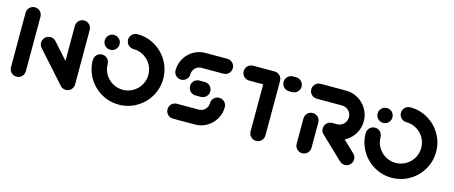

<svg xmlns="http://www.w3.org/2000/svg" viewBox="-38 -951 3274 1385"><g transform="rotate(15 1599.0 -259.0)"><path d="M96.3 0Q81.1 0 68.3 -7.4Q55.6 -14.8 48.1 -27.6Q40.7 -40.4 40.7 -55.6V-463Q40.7 -478.1 48.1 -490.9Q55.6 -503.7 68.3 -511.1Q81.1 -518.5 96.3 -518.5Q111.5 -518.5 124.3 -511.1Q137 -503.7 144.4 -490.9Q151.9 -478.1 151.9 -463V-55.6Q151.9 -40.4 144.4 -27.6Q137 -14.8 124.3 -7.4Q111.5 0 96.3 0ZM204.4 -284.1Q204.4 -299.3 211.9 -312Q219.3 -324.8 232 -332.2Q244.8 -339.6 260 -339.6Q272.2 -339.6 283 -334.8Q293.7 -330 301.5 -321.1L510 -88.1L427 -14.1L218.5 -247Q204.4 -263 204.4 -284.1ZM464.1 0Q448.9 0 436.1 -7.4Q423.3 -14.8 415.9 -27.6Q408.5 -40.4 408.5 -55.6V-463Q408.5 -478.1 415.9 -490.9Q423.3 -503.7 436.1 -511.1Q448.9 -518.5 464.1 -518.5Q479.3 -518.5 492 -511.1Q504.8 -503.7 512.2 -490.9Q519.6 -478.1 519.6 -463V-55.6Q519.6 -40.4 512.2 -27.6Q504.8 -14.8 492 -7.4Q479.3 0 464.1 0Z M643.7 -418.1Q643.7 -433.3 651.1 -446.1Q658.5 -458.9 671.3 -466.3Q684.1 -473.7 699.3 -473.7Q714.4 -473.7 727.2 -466.3Q740 -458.9 747.4 -446.1Q754.8 -433.3 754.8 -418.1Q754.8 -403 747.4 -390.2Q740 -377.4 727.2 -370Q714.4 -362.6 699.3 -362.6Q684.1 -362.6 671.3 -370Q658.5 -377.4 651.1 -390.2Q643.7 -403 643.7 -418.1ZM804.8 -466.7Q804.8 -481.9 812.2 -494.6Q819.6 -507.4 832.4 -514.8Q845.2 -522.2 860.4 -522.2Q931.9 -522.2 992.2 -486.9Q1052.6 -451.5 1088 -391.1Q1123.3 -330.7 1123.3 -259.3Q1123.3 -187.8 1088 -127.4Q1052.6 -67 992.2 -31.7Q931.9 3.7 860.4 3.7Q788.9 3.7 728.5 -31.7Q668.1 -67 632.8 -127.4Q597.4 -187.8 597.4 -259.3Q597.4 -274.4 604.8 -287.2Q612.2 -300 625 -307.4Q637.8 -314.8 653 -314.8Q668.1 -314.8 680.9 -307.4Q693.7 -300 701.1 -287.2Q708.5 -274.4 708.5 -259.3Q708.5 -217.8 728.9 -183Q749.3 -148.1 784.1 -127.8Q818.9 -107.4 860.4 -107.4Q901.9 -107.4 936.7 -127.8Q971.5 -148.1 991.9 -183Q1012.2 -217.8 1012.2 -259.3Q1012.2 -300.7 991.9 -335.6Q971.5 -370.4 936.7 -390.7Q901.9 -411.1 860.4 -411.1Q845.2 -411.1 832.4 -418.5Q819.6 -425.9 812.2 -438.7Q804.8 -451.5 804.8 -466.7Z M1549.6 -231.9Q1564.8 -231.9 1577.6 -224.4Q1590.4 -217 1597.8 -204.3Q1605.2 -191.5 1605.2 -176.3Q1605.2 -128.5 1581.5 -88Q1557.8 -47.4 1517.2 -23.7Q1476.7 0 1428.5 0H1265.2Q1250 0 1237.2 -7.4Q1224.4 -14.8 1217 -27.6Q1209.6 -40.4 1209.6 -55.6Q1209.6 -70.7 1217 -83.5Q1224.4 -96.3 1237.2 -103.7Q1250 -111.1 1265.2 -111.1H1428.5Q1446.3 -111.1 1461.3 -119.8Q1476.3 -128.5 1485.2 -143.5Q1494.1 -158.5 1494.1 -176.3Q1494.1 -191.5 1501.5 -204.3Q1508.9 -217 1521.7 -224.4Q1534.4 -231.9 1549.6 -231.9ZM1474.8 -259.3Q1474.8 -244.1 1467.4 -231.3Q1460 -218.5 1447.2 -211.1Q1434.4 -203.7 1419.3 -203.7H1378.9Q1363.7 -203.7 1350.9 -211.1Q1338.1 -218.5 1330.7 -231.3Q1323.3 -244.1 1323.3 -259.3Q1323.3 -274.4 1330.7 -287.2Q1338.1 -300 1350.9 -307.4Q1363.7 -314.8 1378.9 -314.8H1419.3Q1434.4 -314.8 1447.2 -307.4Q1460 -300 1467.4 -287.2Q1474.8 -274.4 1474.8 -259.3ZM1248.5 -286.7Q1233.3 -286.7 1220.6 -294.1Q1207.8 -301.5 1200.4 -314.3Q1193 -327 1193 -342.2Q1193 -390 1216.7 -430.6Q1240.4 -471.1 1280.9 -494.8Q1321.5 -518.5 1369.6 -518.5H1533Q1548.1 -518.5 1560.9 -511.1Q1573.7 -503.7 1581.1 -490.9Q1588.5 -478.1 1588.5 -463Q1588.5 -447.8 1581.1 -435Q1573.7 -422.2 1560.9 -414.8Q1548.1 -407.4 1533 -407.4H1369.6Q1351.9 -407.4 1336.9 -398.7Q1321.9 -390 1313 -375Q1304.1 -360 1304.1 -342.2Q1304.1 -327 1296.7 -314.3Q1289.3 -301.5 1276.5 -294.1Q1263.7 -286.7 1248.5 -286.7Z M1941.1 -461.5V-55.6Q1941.1 -40.4 1933.7 -27.6Q1926.3 -14.8 1913.5 -7.4Q1900.7 0 1885.6 0Q1870.4 0 1857.6 -7.4Q1844.8 -14.8 1837.4 -27.6Q1830 -40.4 1830 -55.6V-461.5ZM1669.3 -463Q1669.3 -478.1 1676.7 -490.9Q1684.1 -503.7 1696.9 -511.1Q1709.6 -518.5 1724.8 -518.5H1885.6Q1900.7 -518.5 1913.5 -511.1Q1926.3 -503.7 1933.7 -490.9Q1941.1 -478.1 1941.1 -463Q1941.1 -447.8 1933.7 -435Q1926.3 -422.2 1913.5 -414.8Q1900.7 -407.4 1885.6 -407.4H1724.8Q1709.6 -407.4 1696.9 -414.8Q1684.1 -422.2 1676.7 -435Q1669.3 -447.8 1669.3 -463ZM1967.4 -463Q1967.4 -478.1 1974.8 -490.9Q1982.2 -503.7 1995 -511.1Q2007.8 -518.5 2023 -518.5H2046.3Q2061.5 -518.5 2074.3 -511.1Q2087 -503.7 2094.4 -490.9Q2101.9 -478.1 2101.9 -463Q2101.9 -447.8 2094.4 -435Q2087 -422.2 2074.3 -414.8Q2061.5 -407.4 2046.3 -407.4H2023Q2007.8 -407.4 1995 -414.8Q1982.2 -422.2 1974.8 -435Q1967.4 -447.8 1967.4 -463Z M2229.6 0Q2214.4 0 2201.7 -7.4Q2188.9 -14.8 2181.5 -27.6Q2174.1 -40.4 2174.1 -55.6V-244.8Q2174.1 -260 2181.5 -272.8Q2188.9 -285.6 2201.7 -293Q2214.4 -300.4 2229.6 -300.4Q2244.8 -300.4 2257.6 -293Q2270.4 -285.6 2277.8 -272.8Q2285.2 -260 2285.2 -244.8V-55.6Q2285.2 -40.4 2277.8 -27.6Q2270.4 -14.8 2257.6 -7.4Q2244.8 0 2229.6 0ZM2603.7 -53.7Q2603.7 -38.5 2596.3 -25.7Q2588.9 -13 2576.1 -5.6Q2563.3 1.9 2548.1 1.9Q2537 1.9 2527.2 -2.2Q2517.4 -6.3 2509.6 -13.7L2344.1 -171.5Q2335.9 -179.6 2331.3 -189.8Q2326.7 -200 2326.7 -211.9Q2326.7 -227 2334.1 -239.8Q2341.5 -252.6 2354.3 -260Q2367 -267.4 2382.2 -267.4Q2393 -267.4 2403 -263.3Q2413 -259.3 2420.4 -252.2L2586.7 -93.7Q2594.8 -85.9 2599.3 -75.6Q2603.7 -65.2 2603.7 -53.7ZM2326.7 -211.9Q2326.7 -227 2334.1 -239.8Q2341.5 -252.6 2354.3 -260Q2367 -267.4 2382.2 -267.4H2418.9Q2438.1 -267.4 2454.1 -276.9Q2470 -286.3 2479.4 -302.2Q2488.9 -318.1 2488.9 -337.4Q2488.9 -356.3 2479.4 -372.4Q2470 -388.5 2454.1 -398Q2438.1 -407.4 2418.9 -407.4H2229.6Q2214.4 -407.4 2201.7 -414.8Q2188.9 -422.2 2181.5 -435Q2174.1 -447.8 2174.1 -463Q2174.1 -478.1 2181.5 -490.9Q2188.9 -503.7 2201.7 -511.1Q2214.4 -518.5 2229.6 -518.5H2418.9Q2468.1 -518.5 2509.8 -494.1Q2551.5 -469.6 2575.7 -428.1Q2600 -386.7 2600 -337.4Q2600 -288.1 2575.7 -246.5Q2551.5 -204.8 2509.8 -180.6Q2468.1 -156.3 2418.9 -156.3H2382.2Q2367 -156.3 2354.3 -163.7Q2341.5 -171.1 2334.1 -183.9Q2326.7 -196.7 2326.7 -211.9Z M2681.5 -418.1Q2681.5 -433.3 2688.9 -446.1Q2696.3 -458.9 2709.1 -466.3Q2721.9 -473.7 2737 -473.7Q2752.2 -473.7 2765 -466.3Q2777.8 -458.9 2785.2 -446.1Q2792.6 -433.3 2792.6 -418.1Q2792.6 -403 2785.2 -390.2Q2777.8 -377.4 2765 -370Q2752.2 -362.6 2737 -362.6Q2721.9 -362.6 2709.1 -370Q2696.3 -377.4 2688.9 -390.2Q2681.5 -403 2681.5 -418.1ZM2842.6 -466.7Q2842.6 -481.9 2850 -494.6Q2857.4 -507.4 2870.2 -514.8Q2883 -522.2 2898.1 -522.2Q2969.6 -522.2 3030 -486.9Q3090.4 -451.5 3125.7 -391.1Q3161.1 -330.7 3161.1 -259.3Q3161.1 -187.8 3125.7 -127.4Q3090.4 -67 3030 -31.7Q2969.6 3.7 2898.1 3.7Q2826.7 3.7 2766.3 -31.7Q2705.9 -67 2670.6 -127.4Q2635.2 -187.8 2635.2 -259.3Q2635.2 -274.4 2642.6 -287.2Q2650 -300 2662.8 -307.4Q2675.6 -314.8 2690.7 -314.8Q2705.9 -314.8 2718.7 -307.4Q2731.5 -300 2738.9 -287.2Q2746.3 -274.4 2746.3 -259.3Q2746.3 -217.8 2766.7 -183Q2787 -148.1 2821.9 -127.8Q2856.7 -107.4 2898.1 -107.4Q2939.6 -107.4 2974.4 -127.8Q3009.3 -148.1 3029.6 -183Q3050 -217.8 3050 -259.3Q3050 -300.7 3029.6 -335.6Q3009.3 -370.4 2974.4 -390.7Q2939.6 -411.1 2898.1 -411.1Q2883 -411.1 2870.2 -418.5Q2857.4 -425.9 2850 -438.7Q2842.6 -451.5 2842.6 -466.7Z"/></g></svg>

Font: 26F Galaxy Hebrew Black
Style: Regular
Weight: 900
Designer: C₂₉H₂₅N₃O₅
Version: Version 1.000